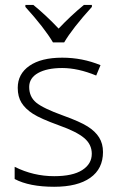

<svg xmlns="http://www.w3.org/2000/svg" viewBox="-20 -731 473 761"><path d="M388.2 -128.4Q388.2 -62 337.9 -26.4Q287.6 9.3 194.8 9.3Q96.2 9.3 38.1 -21.5V-69.8Q112.3 -32.7 194.8 -32.7Q268.1 -32.7 305.9 -56.9Q343.8 -81.1 343.8 -121.6Q343.8 -158.7 313.5 -184.1Q283.2 -209.5 214.4 -233.9Q140.6 -260.7 110.6 -280Q80.6 -299.3 65.4 -323.5Q50.3 -347.7 50.3 -382.8Q50.3 -438 96.7 -470.2Q143.1 -502.4 226.6 -502.4Q306.6 -502.4 378.4 -472.7L361.3 -431.6Q289.1 -461.4 226.6 -461.4Q166.5 -461.4 131.1 -441.7Q95.7 -421.9 95.7 -386.2Q95.7 -347.7 123 -324.7Q150.4 -301.8 230.5 -272.9Q296.9 -249 327.4 -229.7Q357.9 -210.4 373 -186Q388.2 -161.6 388.2 -128.4ZM344.2 -703.6Q267.1 -618.7 234.4 -563H189.9Q155.8 -620.6 80.6 -703.6V-711.4H112.3Q164.1 -668.9 212.4 -617.7Q261.2 -669.4 312.5 -711.4H344.2Z"/></svg>

Font: Bpm'online Open Sans Light
Style: Regular
Weight: 300
Foundry: Ascender Corporation
Version: Version 1.10